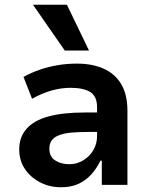

<svg xmlns="http://www.w3.org/2000/svg" viewBox="-20 -779 631 809"><path d="M237 10Q188 10 147.5 -11.5Q107 -33 84 -68.5Q61 -104 61 -149Q61 -201 91.5 -236Q122 -271 183 -288Q244 -305 336 -305H407V-223H350Q308 -223 278 -220Q248 -217 228 -209Q208 -201 198 -187.5Q188 -174 188 -153Q188 -119 212.5 -103Q237 -87 273 -87Q303 -87 330 -103Q357 -119 373 -146Q389 -173 389 -205V-327Q389 -373 360.5 -391Q332 -409 277 -409Q240 -409 200.5 -398.5Q161 -388 115 -363L79 -455Q114 -474 149.5 -486Q185 -498 224 -504.5Q263 -511 304 -511Q368 -511 416 -490Q464 -469 490.5 -425Q517 -381 517 -311V0H409V-102H403Q388 -70 365 -44.5Q342 -19 311 -4.5Q280 10 237 10ZM253 -566 119 -759H262L355 -566Z"/></svg>

Font: Nunito Sans 7pt SemiCondensed
Style: Bold
Weight: 700
Width: 4
Designer: Vernon Adams
Foundry: Vernon Adams
Version: Version 3.101;gftools[0.9.27]